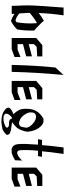

<svg xmlns="http://www.w3.org/2000/svg" viewBox="907 -1704 947 2802"><g transform="rotate(90 1381.0 -303.5)"><path d="M167.5 -262.7Q172.9 -164.1 176.3 -111.8Q223.6 -69.3 278.8 -55.2L304.7 -71.3Q326.7 -192.4 321.3 -317.9L317.9 -368.7Q254.9 -336.9 167.5 -262.7ZM182.6 -41V-0.5H65.9L63.5 -90.3Q59.6 -144 59.3 -226.1Q59.1 -308.1 64.5 -382.6Q69.8 -457 90.8 -757.3H204.6Q174.8 -554.7 170.9 -394Q219.7 -435.1 283.7 -469.7Q311.5 -432.6 354.5 -395Q382.8 -362.8 425.8 -330.1Q430.2 -188 409.7 -79.1Q350.6 -19 284.7 10.7Q225.6 -10.7 182.6 -41Z M625 -165V-85.9H704.6L812.5 -128.4V-41.5L698.7 0H534.7V-357.9L639.6 -447.3H803.2L803.7 -372.6L663.6 -364.7L625 -325.2V-249L802.7 -295.4V-211.4Z M927.7 0Q936 -359.4 965.8 -638.7L1074.2 -755.9Q1037.6 -366.7 1029.3 0Z M1252 -165V-85.9H1331.5L1439.5 -128.4V-41.5L1325.7 0H1161.6V-357.9L1266.6 -447.3H1430.2L1430.7 -372.6L1290.5 -364.7L1252 -325.2V-249L1429.7 -295.4V-211.4Z M1622.6 -304.7Q1618.7 -276.4 1622.6 -254.4Q1635.3 -204.1 1678.2 -157.5Q1721.2 -110.8 1785.2 -106Q1832.5 -114.7 1835.9 -166L1844.7 -214.4Q1838.4 -263.2 1783 -311.3Q1727.5 -359.4 1675.3 -355Q1626 -347.7 1622.6 -304.7ZM1662.6 27.3Q1635.3 60.5 1639.2 89.8Q1652.3 113.8 1687.5 119.6Q1714.4 121.6 1735.4 119.6Q1783.2 112.3 1818.6 94Q1854 75.7 1839.8 56.4Q1825.7 37.1 1774.9 38.3Q1724.1 39.6 1715.3 7.8Q1706.5 -23.9 1662.6 27.3ZM1763.7 -5.4Q1845.7 5.4 1870.8 10Q1896 14.6 1921.1 25.6Q1946.3 36.6 1950.2 71.3Q1920.9 106.9 1870.1 133.3Q1826.2 144 1763.2 149.9Q1612.3 149.9 1556.2 69.3Q1553.7 54.2 1551.3 39.1Q1567.9 6.8 1628.4 -18.6Q1638.7 -21.5 1648.9 -23.9Q1612.8 -57.1 1583.5 -112.8Q1564.5 -159.2 1568.4 -225.1Q1568.4 -383.3 1711.9 -462.9Q1739.3 -465.3 1766.1 -462.9Q1823.2 -445.3 1868.7 -361.3Q1897.5 -301.8 1903.3 -225.1Q1886.2 -135.3 1849.1 -83Q1829.1 -55.2 1763.7 -5.4Z M2172.4 -123.5Q2178.2 -74.2 2218.5 -80.6Q2258.8 -86.9 2323.7 -151.4L2319.3 -48.8Q2267.6 -16.6 2212.4 0H2148.9Q2095.2 -20.5 2086.4 -76.9Q2077.6 -133.3 2081.3 -206.1Q2085 -278.8 2091.3 -384.3H2012.7Q2012.2 -384.3 2012.2 -384.8L2022 -442.4Q2022 -442.9 2022.5 -442.9H2098.6Q2106.4 -561.5 2132.3 -757.3H2227.1Q2197.8 -561.5 2188.5 -442.9H2268.6Q2269 -442.9 2269 -442.4L2259.3 -384.8Q2259.3 -384.3 2258.8 -384.3H2180.7Q2166 -263.7 2172.4 -123.5Z M2516.6 -165V-85.9H2596.2L2704.1 -128.4V-41.5L2590.3 0H2426.3V-357.9L2531.2 -447.3H2694.8L2695.3 -372.6L2555.2 -364.7L2516.6 -325.2V-249L2694.3 -295.4V-211.4Z"/></g></svg>

Font: Panteley
Style: Regular
Weight: 500
Designer: Kalashnikov Yuriy
Foundry: Øêîëà ïàâà èìåíè ñâÿòîãî àâíîàïîñòîëüíîãî Âëàäèìèà
Version: Version 1.80 April 12, 2018